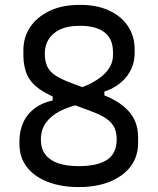

<svg xmlns="http://www.w3.org/2000/svg" viewBox="-20 -740 640 780"><path d="M302 -720Q370 -721 420.5 -698.5Q471 -676 499 -635Q527 -594 527 -539V-525Q527 -483 507.5 -448.5Q488 -414 453 -391Q418 -368 370 -360L404 -383V-331L285 -376Q355 -397 397 -433Q439 -469 439 -516V-528Q439 -552 432.5 -570Q426 -588 412 -602Q396 -618 368 -627Q340 -636 299 -635Q255 -635 224.5 -620.5Q194 -606 178 -581Q162 -556 162 -522Q162 -493 171 -472Q180 -451 203 -435Q226 -419 269 -403L384 -360Q424 -346 453 -328.5Q482 -311 502 -289Q522 -267 531.5 -240.5Q541 -214 541 -182V-159Q541 -105 511.5 -65Q482 -25 427.5 -2.5Q373 20 300 20Q229 20 174.5 -1Q120 -22 89.5 -61Q59 -100 59 -154V-168Q59 -209 76 -245.5Q93 -282 130.5 -306.5Q168 -331 227 -337L194 -317V-363L310 -318Q259 -307 222.5 -288Q186 -269 166 -240.5Q146 -212 146 -173Q146 -136 164.5 -112Q183 -88 217 -76.5Q251 -65 300 -65Q375 -65 414.5 -90.5Q454 -116 454 -174Q454 -202 444.5 -222Q435 -242 412 -258Q389 -274 348 -289L232 -332Q175 -354 140.5 -378Q106 -402 90.5 -435.5Q75 -469 75 -517V-536Q75 -588 102 -629Q129 -670 180 -695Q231 -720 302 -720Z"/></svg>

Font: Recursive Monospace
Style: Regular
Weight: 400
Version: Version 1.047